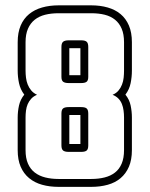

<svg xmlns="http://www.w3.org/2000/svg" viewBox="-20 -687 576 737"><path d="M47.9 -416V-524.9Q47.9 -562 59.3 -588.9Q70.8 -615.7 91.6 -632.8Q112.3 -649.9 141.4 -658.2Q170.4 -666.5 205.1 -666.5H330.1Q364.7 -666.5 393.6 -658.2Q422.4 -649.9 442.9 -632.8Q463.4 -615.7 474.9 -588.9Q486.3 -562 486.3 -524.9V-416Q486.3 -391.6 481.4 -367.7Q476.6 -343.8 461.4 -323.7Q476.6 -305.2 481.4 -282.2Q486.3 -259.3 486.3 -235.8V-110.8Q486.3 -73.7 474.9 -47.1Q463.4 -20.5 442.9 -3.2Q422.4 14.2 393.6 22.2Q364.7 30.3 330.1 30.3H205.1Q170.4 30.3 141.6 22.2Q112.8 14.2 91.8 -3.2Q70.8 -20.5 59.3 -47.1Q47.9 -73.7 47.9 -110.8V-235.8Q47.9 -259.3 53 -282.2Q58.1 -305.2 73.2 -323.7Q58.1 -343.8 53 -367.7Q47.9 -391.6 47.9 -416ZM288.6 -398.4V-502H246.1V-398.4ZM246.1 -245.6V-134.3H288.6V-245.6ZM122.1 -323.2Q108.4 -317.4 99.9 -308.1Q91.3 -298.8 86.4 -287.4Q81.5 -275.9 79.8 -262.7Q78.1 -249.5 78.1 -235.8V-110.8Q78.1 -80.1 87.4 -58.8Q96.7 -37.6 113.5 -24.7Q130.4 -11.7 153.6 -5.9Q176.8 0 205.1 0H330.1Q358.4 0 381.6 -5.9Q404.8 -11.7 421.4 -24.7Q438 -37.6 447 -58.8Q456.1 -80.1 456.1 -110.8V-235.8Q456.1 -249.5 454.3 -262.7Q452.6 -275.9 448 -287.6Q443.4 -299.3 434.8 -308.3Q426.3 -317.4 412.1 -323.2Q426.3 -329.1 434.8 -339.4Q443.4 -349.6 448.2 -362.1Q453.1 -374.5 454.6 -388.4Q456.1 -402.3 456.1 -416V-524.9Q456.1 -555.7 447 -576.9Q438 -598.1 421.6 -611.3Q405.3 -624.5 382.1 -630.4Q358.9 -636.2 330.1 -636.2H205.1Q176.8 -636.2 153.3 -630.4Q129.9 -624.5 113.3 -611.3Q96.7 -598.1 87.4 -576.9Q78.1 -555.7 78.1 -524.9V-416Q78.1 -402.3 79.8 -388.7Q81.5 -375 86.4 -362.5Q91.3 -350.1 99.9 -339.8Q108.4 -329.6 122.1 -323.2ZM318.8 -392.1Q318.8 -377.9 312.3 -373Q305.7 -368.2 292 -368.2H243.2Q229.5 -368.2 222.7 -373Q215.8 -377.9 215.8 -392.1V-506.8Q215.8 -521.5 222.4 -526.9Q229 -532.2 243.2 -532.2H292Q306.2 -532.2 312.5 -526.9Q318.8 -521.5 318.8 -506.8ZM215.8 -251Q215.8 -266.1 222.4 -271Q229 -275.9 243.2 -275.9H292Q306.2 -275.9 312.5 -270.8Q318.8 -265.6 318.8 -251V-128.9Q318.8 -114.3 312.5 -109.1Q306.2 -104 292 -104H243.2Q229 -104 222.4 -109.1Q215.8 -114.3 215.8 -128.9Z"/></svg>

Font: Akaash Gobhi Outlined
Style: Regular
Weight: 400
Designer: Kulbir Singh Thind, MD
Foundry: Punjab Online
Version: Version 1.200